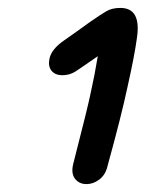

<svg xmlns="http://www.w3.org/2000/svg" viewBox="-20 -735 368 485"><path d="M198 -270Q216 -270 231.5 -282Q247 -294 252 -317Q287 -444 302 -515Q320 -595 326 -640Q337 -715 284 -715Q263 -715 248.5 -706.5Q234 -698 208 -680Q175 -656 142 -633Q110 -611 105 -587Q101 -568 110 -556.5Q119 -545 138 -545Q155 -545 170 -554Q184 -563 227 -593Q219 -544 209 -500Q203 -469 165 -321Q159 -297 169.5 -283.5Q180 -270 198 -270Z"/></svg>

Font: Balsamiq Sans
Style: Italic
Weight: 400
Italic angle: -12°
Designer: Michael Angeles
Foundry: Balsamiq SRL
Version: Version 1.020; ttfautohint (v1.8.4.7-5d5b);gftools[0.9.26]